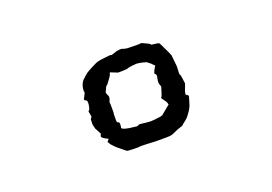

<svg xmlns="http://www.w3.org/2000/svg" viewBox="-51 -861 702 496"><g transform="rotate(-20 300.0 -612.5)"><path d="M326.2 -736.3C320.3 -736.3 314.5 -737.3 309.6 -739.3C308.6 -740.2 306.6 -740.2 304.7 -740.2C299.8 -740.2 293 -739.3 285.2 -736.3C280.3 -734.4 277.3 -733.4 276.4 -734.4C275.4 -735.4 267.6 -734.4 250 -732.4C244.1 -731.4 237.3 -730.5 231.4 -727.5L217.8 -720.7C212.9 -717.8 206.1 -714.8 201.2 -710.9C196.3 -707 193.4 -704.1 191.4 -702.1C187.5 -699.2 185.5 -696.3 183.6 -693.4C181.6 -689.5 179.7 -685.5 178.7 -678.7C177.7 -672.9 177.7 -668.9 178.7 -668.9C179.7 -668 177.7 -663.1 172.9 -654.3C169.9 -650.4 170.9 -647.5 174.8 -646.5C178.7 -645.5 179.7 -638.7 176.8 -627C175.8 -621.1 173.8 -619.1 172.9 -619.1C170.9 -619.1 171.9 -614.3 173.8 -604.5C174.8 -602.5 173.8 -600.6 171.9 -598.6C169.9 -596.7 169.9 -593.8 169.9 -587.9V-581.1L172.9 -569.3C172.9 -569.3 175.8 -564.5 180.7 -554.7C182.6 -552.7 181.6 -550.8 179.7 -547.9C177.7 -543.9 182.6 -539.1 196.3 -533.2C194.3 -530.3 192.4 -528.3 191.4 -527.3C190.4 -526.4 192.4 -523.4 196.3 -517.6C200.2 -513.7 204.1 -508.8 209 -504.9C213.9 -501 217.8 -498 219.7 -496.1C226.6 -490.2 230.5 -487.3 231.4 -487.3C232.4 -487.3 239.3 -486.3 251 -486.3H262.7C263.7 -487.3 273.4 -487.3 290 -486.3C295.9 -486.3 300.8 -485.4 307.6 -485.4H334H335C342.8 -485.4 348.6 -485.4 354.5 -487.3C360.4 -489.3 365.2 -492.2 370.1 -494.1C379.9 -498 385.7 -499 386.7 -500C387.7 -501 391.6 -504.9 398.4 -509.8C402.3 -512.7 406.2 -516.6 410.2 -522.5C414.1 -527.3 416 -531.2 418 -534.2C420.9 -539.1 422.9 -544.9 424.8 -551.8L427.7 -561.5C429.7 -566.4 428.7 -569.3 424.8 -570.3C420.9 -571.3 421.9 -577.1 425.8 -586.9C428.7 -594.7 430.7 -599.6 430.7 -600.6C430.7 -601.6 429.7 -605.5 428.7 -615.2C427.7 -622.1 426.8 -626 425.8 -626C424.8 -626 424.8 -633.8 425.8 -647.5C425.8 -649.4 425.8 -653.3 424.8 -659.2C423.8 -665 423.8 -671.9 422.9 -678.7V-679.7C422.9 -680.7 417 -694.3 404.3 -719.7L399.4 -721.7L384.8 -723.6C382.8 -723.6 381.8 -724.6 380.9 -726.6C379.9 -727.5 374 -730.5 363.3 -735.4C360.4 -736.3 358.4 -737.3 356.4 -736.3C355.5 -735.4 344.7 -736.3 326.2 -736.3ZM257.8 -693.4C268.6 -689.5 274.4 -686.5 275.4 -686.5C276.4 -685.5 277.3 -685.5 280.3 -685.5C296.9 -685.5 305.7 -686.5 305.7 -687.5C305.7 -687.5 308.6 -688.5 315.4 -689.5C325.2 -690.4 332 -691.4 334 -690.4C335.9 -690.4 342.8 -689.5 356.4 -685.5C361.3 -681.6 364.3 -678.7 365.2 -678.7C365.2 -678.7 368.2 -674.8 374 -669.9C366.2 -657.2 363.3 -650.4 366.2 -649.4C369.1 -648.4 370.1 -644.5 368.2 -637.7C366.2 -628.9 366.2 -623 368.2 -619.1C370.1 -615.2 370.1 -612.3 369.1 -610.4C365.2 -596.7 362.3 -588.9 361.3 -587.9C359.4 -586.9 359.4 -585.9 361.3 -583C367.2 -575.2 370.1 -570.3 370.1 -570.3L372.1 -563.5C360.4 -553.7 353.5 -547.9 349.6 -544.9C346.7 -542 343.8 -542 340.8 -541C337.9 -541 333 -540 325.2 -539.1C317.4 -538.1 310.5 -538.1 303.7 -539.1C288.1 -541 281.2 -542 280.3 -540C279.3 -538.1 275.4 -538.1 270.5 -539.1C265.6 -540 258.8 -540 250 -542C241.2 -543.9 236.3 -545.9 236.3 -548.8C238.3 -559.6 237.3 -564.5 234.4 -564.5C231.4 -564.5 230.5 -567.4 230.5 -572.3C230.5 -584 230.5 -590.8 231.4 -591.8V-597.7V-615.2C230.5 -618.2 230.5 -621.1 231.4 -623C235.4 -630.9 235.4 -636.7 232.4 -640.6C230.5 -644.5 229.5 -647.5 230.5 -649.4C235.4 -660.2 237.3 -664.1 238.3 -664.1C239.3 -664.1 242.2 -667 246.1 -672.9C252 -680.7 254.9 -685.5 254.9 -685.5C254.9 -685.5 255.9 -687.5 257.8 -693.4Z"/></g></svg>

Font: Hermetico
Style: Regular
Weight: 400
Version: Version 1.0